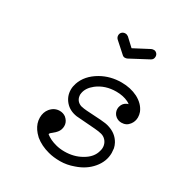

<svg xmlns="http://www.w3.org/2000/svg" viewBox="-164 -793 874 927"><g transform="rotate(30 273.5 -329.0)"><path d="M413 -672Q419 -675 427.5 -675Q436 -675 443 -668Q450 -661 450 -650Q450 -635 437 -628L337 -575Q331 -572 323 -572Q315 -572 308 -579L250 -631Q242 -639 242 -650Q242 -661 249.5 -668Q257 -675 268 -675Q277 -675 285 -669L329 -628ZM175 -309Q175 -326 181 -344Q199 -398 258 -432Q309 -461 371 -461Q421 -461 461 -441Q503 -419 518 -382Q523 -368 523 -354Q523 -331 509 -313Q493 -292 466 -292Q448 -292 434 -303Q425 -310 420.5 -320Q416 -330 416 -339Q416 -348 418 -354Q424 -376 445 -385Q448 -386 452 -387Q446 -392 438 -396Q409 -410 371 -410Q309 -410 265 -376Q232 -350 227 -318Q226 -314 226 -309L227 -301Q229 -288 237 -278.5Q245 -269 259 -264Q276 -260 292 -259L372 -254Q404 -252 421 -246Q466 -232 487 -194Q494 -181 497 -167L499 -142Q499 -94 465 -54Q432 -15 378 3Q340 17 302.5 17Q265 17 236 9Q190 -3 157 -30Q156 -31 155 -32Q154 -33 154 -33Q128 -57 118 -86Q113 -101 113 -117Q113 -147 130 -168Q151 -193 181 -193Q200 -193 215 -182L223 -174Q236 -159 236 -140Q236 -119 223 -103Q217 -95 202 -83Q194 -77 192 -74L190 -70Q190 -69 190 -68Q214 -49 249 -40Q271 -34 297 -34Q350 -34 391 -58Q436 -83 446 -124Q451 -140 447.5 -155.5Q444 -171 433.5 -182Q423 -193 408.5 -197Q394 -201 369 -203Q275 -210 264 -211Q223 -217 199 -244.5Q175 -272 175 -309Z"/></g></svg>

Font: TT2020Base
Style: Italic
Weight: 400
Italic angle: -15°
Version: Version 0.2.000